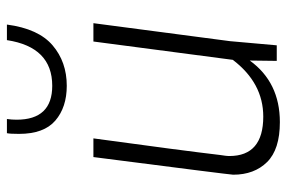

<svg xmlns="http://www.w3.org/2000/svg" viewBox="-157 -663 829 555"><g transform="rotate(-90 257.5 -385.5)"><path d="M182 9Q103 9 66.5 -28Q30 -65 30 -126Q30 -134 81 -530H135Q100 -275 87 -164Q86 -157 85 -150Q84 -143 84 -137Q84 -39 198 -39Q295 -39 362 -127L415 -530H468L416 -135L404 0H359L360 -78Q297 9 182 9ZM287 -607Q225 -607 186.5 -640Q148 -673 148 -745Q148 -771 150 -780H191Q189 -766 189 -752Q189 -649 287 -649Q399 -649 419 -780H464Q452 -689 404 -648Q356 -607 287 -607Z"/></g></svg>

Font: Tanohe Sans Light
Style: Italic
Weight: 300
Designer: Village Type and Design LLC & Cristiano Sobral
Foundry: Cooper Hewitt Smithsonian Design Museum
Version: Version 1.00;September 29, 2021;FontCreator 13.0.0.2655 64-b